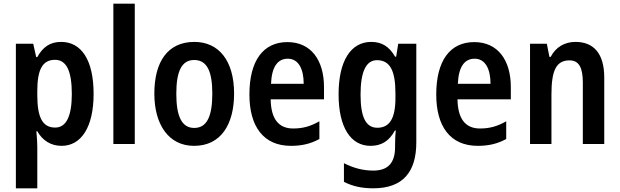

<svg xmlns="http://www.w3.org/2000/svg" viewBox="-20 -780 3357 1040"><path d="M311 -553C253 -553 213 -527 182 -471H176L160 -543H66V240H182V15C182 -7 180 -36 177 -69H182C210 -20 254 10 314 10C420 10 487 -92 487 -271C487 -455 421 -553 311 -553ZM278 -456C341 -456 369 -393 369 -271C369 -151 339 -89 279 -89C209 -89 182 -146 182 -265V-287C182 -403 210 -456 278 -456Z M710 0V-760H594V0Z M1248 -273C1248 -454 1163 -553 1033 -553C888 -553 816 -445 816 -273C816 -106 893 10 1031 10C1178 10 1248 -108 1248 -273ZM935 -272C935 -394 964 -455 1032 -455C1101 -455 1130 -394 1130 -273C1130 -150 1101 -87 1032 -87C964 -87 935 -151 935 -272Z M1537 -552C1406 -552 1331 -452 1331 -268C1331 -96 1406 10 1556 10C1617 10 1664 -2 1710 -27V-123C1661 -95 1619 -84 1568 -84C1488 -84 1448 -137 1446 -242H1735V-308C1735 -455 1664 -552 1537 -552ZM1539 -462C1597 -462 1625 -406 1625 -326H1448C1452 -420 1485 -462 1539 -462Z M1991 -553C1880 -553 1814 -450 1814 -269C1814 -91 1879 10 1987 10C2046 10 2088 -16 2119 -73H2124C2121 -49 2120 -17 2120 4V17C2120 106 2078 144 2002 144C1948 144 1896 131 1843 104V205C1890 229 1940 240 2002 240C2163 240 2235 151 2235 -9V-543H2137L2126 -473H2120C2088 -529 2047 -553 1991 -553ZM2022 -454C2091 -454 2122 -400 2122 -274V-250C2122 -138 2090 -88 2024 -88C1962 -88 1933 -145 1933 -267C1933 -390 1962 -454 2022 -454Z M2549 -552C2418 -552 2343 -452 2343 -268C2343 -96 2418 10 2568 10C2629 10 2676 -2 2722 -27V-123C2673 -95 2631 -84 2580 -84C2500 -84 2460 -137 2458 -242H2747V-308C2747 -455 2676 -552 2549 -552ZM2551 -462C2609 -462 2637 -406 2637 -326H2460C2464 -420 2497 -462 2551 -462Z M3097 -553C3039 -553 2990 -525 2963 -472H2956L2942 -543H2851V0H2967V-268C2967 -397 2992 -453 3065 -453C3117 -453 3137 -412 3137 -332V0H3253V-360C3253 -490 3196 -553 3097 -553Z"/></svg>

Font: Noto Sans Arabic UI Cn SmBd
Style: Regular
Weight: 600
Width: 3
Designer: Monotype Design Team, Nadine Chahine and Nizar Qandah
Foundry: Monotype Imaging Inc.
Version: Version 2.010